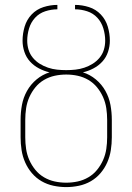

<svg xmlns="http://www.w3.org/2000/svg" viewBox="-20 -755 540 783"><path d="M250 8Q224 8 198 2.5Q172 -3 149.5 -16Q127 -29 110 -49Q93 -69 82.5 -93Q72 -117 68 -143Q64 -169 64 -195V-266Q64 -297 69.5 -327Q75 -357 90 -384Q105 -411 129 -431Q153 -451 182 -460Q160 -465 139 -476Q118 -487 102.5 -504Q87 -521 79.5 -543.5Q72 -566 72 -589Q72 -618 80.5 -646.5Q89 -675 109 -696Q129 -717 157 -726Q185 -735 214 -735V-717Q189 -717 164.5 -709Q140 -701 123 -682.5Q106 -664 98.5 -639Q91 -614 91 -589Q91 -570 96.5 -552Q102 -534 114 -519.5Q126 -505 142 -495Q158 -485 176 -479Q194 -473 212.5 -471Q231 -469 250 -469Q269 -469 287.5 -471Q306 -473 324 -479Q342 -485 358 -495Q374 -505 386 -519.5Q398 -534 403.5 -552Q409 -570 409 -589Q409 -614 401.5 -639Q394 -664 377 -682.5Q360 -701 335.5 -709Q311 -717 286 -717V-735Q315 -735 343 -726Q371 -717 391 -696Q411 -675 419.5 -646.5Q428 -618 428 -589Q428 -566 420.5 -543.5Q413 -521 397.5 -504Q382 -487 361 -476Q340 -465 318 -460Q347 -451 371 -431Q395 -411 410 -384Q425 -357 430.5 -327Q436 -297 436 -266V-195Q436 -169 432 -143Q428 -117 417.5 -93Q407 -69 390 -49Q373 -29 350.5 -16Q328 -3 302 2.5Q276 8 250 8ZM250 -10Q274 -10 297 -15Q320 -20 340.5 -32Q361 -44 376 -62.5Q391 -81 400.5 -102.5Q410 -124 413.5 -147.5Q417 -171 417 -195V-266Q417 -290 413.5 -313.5Q410 -337 400.5 -358.5Q391 -380 376 -398.5Q361 -417 340.5 -429Q320 -441 297 -446Q274 -451 250 -451Q226 -451 203 -446Q180 -441 159.5 -429Q139 -417 124 -398.5Q109 -380 99.5 -358.5Q90 -337 86.5 -313.5Q83 -290 83 -266V-195Q83 -171 86.5 -147.5Q90 -124 99.5 -102.5Q109 -81 124 -62.5Q139 -44 159.5 -32Q180 -20 203 -15Q226 -10 250 -10Z"/></svg>

Font: Iosevka SS18 Thin
Style: Regular
Weight: 100
Monospace: yes
Designer: Belleve Invis
Foundry: Belleve Invis
Version: Version 25.1.1; ttfautohint (v1.8.4)